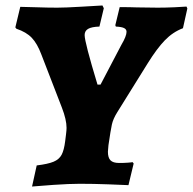

<svg xmlns="http://www.w3.org/2000/svg" viewBox="-20 -671 704 701"><path d="M336 -362H347L423 -507Q442 -539 442 -555Q442 -564 433 -568.5Q424 -573 403 -574L401 -579L417 -645Q456 -645 479 -644L556 -643Q585 -643 618 -644.5Q651 -646 661 -647L664 -640L648 -568Q611 -554 582 -524Q553 -494 520 -441L408 -261Q393 -237 388.5 -216.5Q384 -196 376 -141Q374 -123 374 -117Q374 -95 383.5 -85.5Q393 -76 415 -76Q432 -76 446 -77Q460 -78 464 -79L468 -74L449 5Q429 4 375 2Q321 0 271 0Q234 0 175 4Q116 8 97 10L114 -67Q155 -72 175.5 -80.5Q196 -89 205 -106Q214 -123 218 -156L221 -180Q223 -196 223 -204Q223 -234 206 -278L131 -472Q116 -512 96 -533Q76 -554 40 -566L36 -571L54 -646Q70 -646 111.5 -644.5Q153 -643 189 -643Q218 -643 276.5 -646.5Q335 -650 354 -651L359 -641L343 -574Q314 -573 301.5 -565.5Q289 -558 289 -543Q289 -517 336 -362Z"/></svg>

Font: Alegreya SC ExtraBold
Style: Italic
Weight: 800
Italic angle: -7°
Designer: Juan Pablo del Peral
Foundry: Huerta Tipografica
Version: Version 2.007; ttfautohint (v1.6)